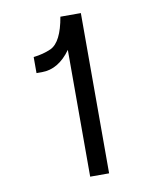

<svg xmlns="http://www.w3.org/2000/svg" viewBox="-82 -790 714 859"><g transform="rotate(-10 275.0 -361.0)"><path d="M258 3H344V-725H251Q232 -613 182 -589Q146 -573 102 -568V-495H127Q202 -495 258 -573Z"/></g></svg>

Font: Sawarabi Gothic
Style: Regular
Weight: 400
Designer: mshio (mshio@users.sourceforge.jp)
Version: Version 20141215